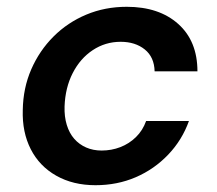

<svg xmlns="http://www.w3.org/2000/svg" viewBox="-20 -533 638 565"><path d="M261 12Q195 12 145.5 -16Q96 -44 70.5 -94Q45 -144 47 -209Q48 -274 72 -329Q96 -384 137.5 -425.5Q179 -467 234 -490Q289 -513 353 -513Q448 -513 504.5 -462.5Q561 -412 561 -323H435Q434 -365 406 -387.5Q378 -410 335 -410Q290 -410 253 -385.5Q216 -361 194 -318Q172 -275 170 -220Q169 -190 176.5 -165.5Q184 -141 198.5 -124.5Q213 -108 233.5 -99Q254 -90 279 -90Q308 -90 334 -100Q360 -110 380 -129.5Q400 -149 410 -177H536Q516 -121 475 -78Q434 -35 379.5 -11.5Q325 12 261 12Z"/></svg>

Font: DM Sans 18pt SemiBold
Style: Italic
Weight: 600
Italic angle: -10°
Designer: Colophon Foundry, Jonny Pinhorn
Foundry: Colophon Foundry
Version: Version 4.004;gftools[0.9.30]